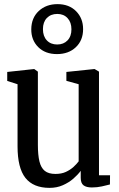

<svg xmlns="http://www.w3.org/2000/svg" viewBox="-20 -899 576 930"><path d="M425 9Q398.5 9 384.8 -1.2Q371 -11.5 371 -38V-71.5Q356.5 -52 334.8 -33.2Q313 -14.5 284.2 -1.8Q255.5 11 220 11Q141.5 11 103.2 -37.2Q65 -85.5 65 -190V-491L15 -507V-550.5L144.5 -564.5H146L163.5 -552V-197.5Q163.5 -148.5 171 -117.2Q178.5 -86 197 -71.2Q215.5 -56.5 248.5 -56.5Q277.5 -56.5 298.8 -66.2Q320 -76 335.5 -90Q351 -104 361 -117.5V-491L301.5 -507.5V-550.5L436 -564.5H438.5L459.5 -552V-50H513L512.5 -5.5Q497 -1.5 473.8 3.8Q450.5 9 425 9ZM256 -637Q199 -637 165 -671Q131 -705 131.5 -757.5Q132 -812.5 167.8 -845.8Q203.5 -879 258.5 -879Q314.5 -879 348.5 -844.8Q382.5 -810.5 382.5 -758Q382.5 -703.5 347.2 -670.2Q312 -637 256 -637ZM257 -683.5Q288 -683.5 307 -703.2Q326 -723 326 -757Q326 -791 307.2 -811.2Q288.5 -831.5 257.5 -831.5Q226 -831.5 207 -811.8Q188 -792 188 -758Q188 -723.5 206.8 -703.5Q225.5 -683.5 257 -683.5Z"/></svg>

Font: Merriweather 24pt SemiCondensed
Style: Regular
Weight: 400
Width: 4
Designer: Eben Sorkin
Foundry: Eben Sorkin
Version: Version 2.100